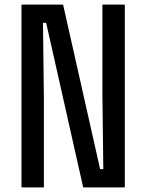

<svg xmlns="http://www.w3.org/2000/svg" viewBox="-20 -820 640 840"><path d="M74 0V-800H256L418 -80H432L428 -410V-800H526V0H344L182 -720H168L172 -390V0Z"/></svg>

Font: Martian Mono Condensed
Style: Regular
Weight: 400
Width: 3
Designer: Roman Shamin
Foundry: Evil Martians
Version: Version 1.000